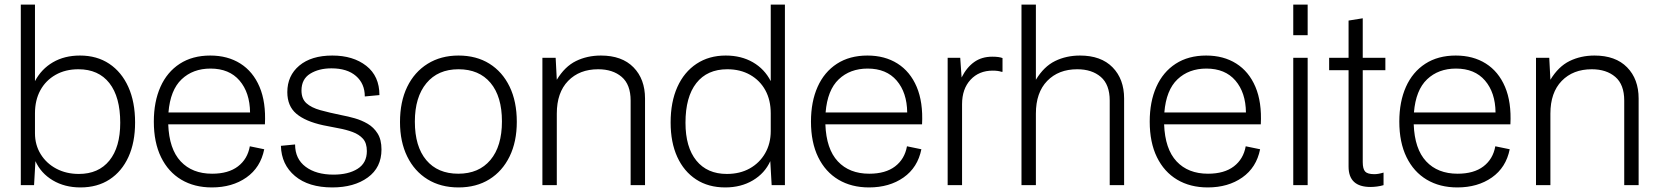

<svg xmlns="http://www.w3.org/2000/svg" viewBox="-20 -810 7260 840"><path d="M71 0V-790H133V-455Q161 -508 211.5 -537.5Q262 -567 330 -567Q404 -567 458 -531Q512 -495 541.5 -429.5Q571 -364 571 -274Q571 -187 542 -123.5Q513 -60 459.5 -25Q406 10 332 10Q263 10 211 -21Q159 -52 135 -105L129 0ZM133 -227Q133 -176 158 -135.5Q183 -95 226.5 -72Q270 -49 325 -49Q411 -49 458.5 -107.5Q506 -166 506 -273Q506 -386 458.5 -446.5Q411 -507 323 -507Q266 -507 223 -482.5Q180 -458 156.5 -415Q133 -372 133 -314Z M907 10Q830 10 773 -24Q716 -58 684.5 -122.5Q653 -187 653 -278Q653 -365 682 -430Q711 -495 766.5 -531Q822 -567 900 -567Q976 -567 1031.5 -532Q1087 -497 1115.5 -430Q1144 -363 1139 -266H716Q720 -158 770.5 -104Q821 -50 908 -50Q979 -50 1021 -82Q1063 -114 1073 -170L1136 -157Q1120 -77 1058 -33.5Q996 10 907 10ZM901 -510Q824 -510 774.5 -463Q725 -416 717 -318H1074Q1073 -405 1028 -457.5Q983 -510 901 -510Z M1434 10Q1330 10 1270.5 -40Q1211 -90 1209 -172L1271 -178Q1271 -115 1317 -80.5Q1363 -46 1439 -46Q1504 -46 1544.5 -71.5Q1585 -97 1585 -149Q1585 -184 1568 -203Q1551 -222 1522.5 -232.5Q1494 -243 1460.5 -249Q1427 -255 1394 -262Q1316 -279 1276.5 -312.5Q1237 -346 1237 -407Q1237 -479 1289.5 -523Q1342 -567 1434 -567Q1525 -567 1582.5 -522Q1640 -477 1640 -394L1576 -388Q1576 -444 1537.5 -477.5Q1499 -511 1430 -511Q1375 -511 1337 -487.5Q1299 -464 1299 -414Q1299 -378 1320.5 -358.5Q1342 -339 1381.5 -328Q1421 -317 1475 -306Q1502 -301 1532 -292.5Q1562 -284 1588.5 -268.5Q1615 -253 1632 -226Q1649 -199 1649 -156Q1649 -77 1589 -33.5Q1529 10 1434 10Z M1986 10Q1908 10 1850.5 -25.5Q1793 -61 1761.5 -125.5Q1730 -190 1730 -276Q1730 -365 1761.5 -430Q1793 -495 1851 -531Q1909 -567 1986 -567Q2064 -567 2121 -531.5Q2178 -496 2209.5 -431Q2241 -366 2241 -277Q2241 -190 2209.5 -125.5Q2178 -61 2121 -25.5Q2064 10 1986 10ZM1985 -50Q2075 -50 2125.5 -110Q2176 -170 2176 -279Q2176 -388 2126 -447.5Q2076 -507 1986 -507Q1896 -507 1845.5 -446Q1795 -385 1795 -278Q1795 -169 1845 -109.5Q1895 -50 1985 -50Z M2353 0V-557H2411L2416 -461Q2451 -519 2500 -543Q2549 -567 2609 -567Q2701 -567 2751.5 -515.5Q2802 -464 2802 -379V0H2739V-370Q2739 -440 2700 -473.5Q2661 -507 2597 -507Q2515 -507 2465.5 -456Q2416 -405 2416 -313V0Z M2914 -274Q2914 -364 2943.5 -429.5Q2973 -495 3027.5 -531Q3082 -567 3155 -567Q3223 -567 3274 -537.5Q3325 -508 3352 -455V-790H3414V0H3356L3350 -105Q3326 -52 3274 -21Q3222 10 3153 10Q3079 10 3025.5 -25Q2972 -60 2943 -123.5Q2914 -187 2914 -274ZM2979 -273Q2979 -166 3026.5 -107.5Q3074 -49 3160 -49Q3217 -49 3260 -73Q3303 -97 3327.5 -139.5Q3352 -182 3352 -237V-314Q3352 -372 3328.5 -415Q3305 -458 3262 -482.5Q3219 -507 3162 -507Q3074 -507 3026.5 -446.5Q2979 -386 2979 -273Z M3782 10Q3705 10 3648 -24Q3591 -58 3559.5 -122.5Q3528 -187 3528 -278Q3528 -365 3557 -430Q3586 -495 3641.5 -531Q3697 -567 3775 -567Q3851 -567 3906.5 -532Q3962 -497 3990.5 -430Q4019 -363 4014 -266H3591Q3595 -158 3645.5 -104Q3696 -50 3783 -50Q3854 -50 3896 -82Q3938 -114 3948 -170L4011 -157Q3995 -77 3933 -33.5Q3871 10 3782 10ZM3776 -510Q3699 -510 3649.5 -463Q3600 -416 3592 -318H3949Q3948 -405 3903 -457.5Q3858 -510 3776 -510Z M4126 0V-557H4181L4187 -471Q4209 -515 4242 -538.5Q4275 -562 4321 -562Q4351 -562 4366 -556V-496H4361Q4346 -501 4323 -501Q4263 -501 4226 -461Q4189 -421 4189 -354V0Z M4449 0V-790H4512V-461Q4547 -519 4596 -543Q4645 -567 4705 -567Q4797 -567 4847.5 -515.5Q4898 -464 4898 -379V0H4835V-370Q4835 -440 4796 -473.5Q4757 -507 4693 -507Q4611 -507 4561.5 -456Q4512 -405 4512 -313V0Z M5264 10Q5187 10 5130 -24Q5073 -58 5041.5 -122.5Q5010 -187 5010 -278Q5010 -365 5039 -430Q5068 -495 5123.5 -531Q5179 -567 5257 -567Q5333 -567 5388.5 -532Q5444 -497 5472.5 -430Q5501 -363 5496 -266H5073Q5077 -158 5127.5 -104Q5178 -50 5265 -50Q5336 -50 5378 -82Q5420 -114 5430 -170L5493 -157Q5477 -77 5415 -33.5Q5353 10 5264 10ZM5258 -510Q5181 -510 5131.5 -463Q5082 -416 5074 -318H5431Q5430 -405 5385 -457.5Q5340 -510 5258 -510Z M5638 0V-557H5701V0ZM5638 -656V-790H5701V-656Z M5976 8Q5880 8 5880 -81V-503H5795V-557H5880V-720L5942 -730V-557H6041V-503H5942V-101Q5942 -71 5952.5 -59.5Q5963 -48 5993 -48Q6010 -48 6033 -55V0Q6020 4 6004.5 6Q5989 8 5976 8Z M6356 10Q6279 10 6222 -24Q6165 -58 6133.5 -122.5Q6102 -187 6102 -278Q6102 -365 6131 -430Q6160 -495 6215.5 -531Q6271 -567 6349 -567Q6425 -567 6480.5 -532Q6536 -497 6564.5 -430Q6593 -363 6588 -266H6165Q6169 -158 6219.5 -104Q6270 -50 6357 -50Q6428 -50 6470 -82Q6512 -114 6522 -170L6585 -157Q6569 -77 6507 -33.5Q6445 10 6356 10ZM6350 -510Q6273 -510 6223.5 -463Q6174 -416 6166 -318H6523Q6522 -405 6477 -457.5Q6432 -510 6350 -510Z M6700 0V-557H6758L6763 -461Q6798 -519 6847 -543Q6896 -567 6956 -567Q7048 -567 7098.5 -515.5Q7149 -464 7149 -379V0H7086V-370Q7086 -440 7047 -473.5Q7008 -507 6944 -507Q6862 -507 6812.5 -456Q6763 -405 6763 -313V0Z"/></svg>

Font: BDO Grotesk Light
Style: Regular
Weight: 300
Designer: Deni Anggara
Foundry: Lokal Container
Version: Version 2.000